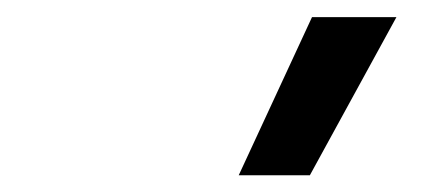

<svg xmlns="http://www.w3.org/2000/svg" viewBox="-20 -828 519 224"><path d="M258.5 -623.5 344 -808H442.5L341.5 -623.5Z"/></svg>

Font: Encode Sans SC Condensed Medium
Style: Regular
Weight: 500
Width: 3
Designer: Multiple Designers
Foundry: Impallari Type
Version: Version 3.002